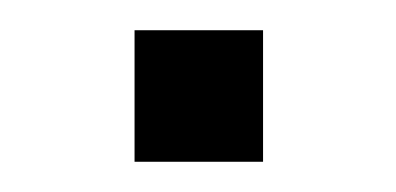

<svg xmlns="http://www.w3.org/2000/svg" viewBox="-20 -107 262 127"><path d="M154 -87V0H69V-87Z"/></svg>

Font: Muli Light
Style: Regular
Weight: 300
Designer: Vernon Adams
Foundry: Vernon Adams
Version: Version 2.100